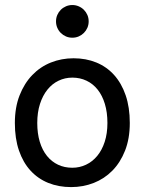

<svg xmlns="http://www.w3.org/2000/svg" viewBox="-20 -743 597 775"><path d="M130.4 -246.6Q130.4 -204.1 140.6 -170.4Q150.9 -136.7 169.7 -113.5Q188.5 -90.3 214.4 -78.1Q240.2 -65.9 272 -65.9Q301.3 -65.9 327.1 -78.1Q353 -90.3 372.3 -113.5Q391.6 -136.7 402.6 -170.4Q413.6 -204.1 413.6 -246.6Q413.6 -289.6 403.3 -323.5Q393.1 -357.4 374.3 -381.1Q355.5 -404.8 329.3 -417.2Q303.2 -429.7 272 -429.7Q242.2 -429.7 216.3 -417.2Q190.4 -404.8 171.4 -381.1Q152.3 -357.4 141.4 -323.5Q130.4 -289.6 130.4 -246.6ZM40 -246.6Q40 -309.6 59.1 -358.2Q78.1 -406.7 110.4 -440.2Q142.6 -473.6 185.5 -490.7Q228.5 -507.8 276.9 -507.8Q327.1 -507.8 368.9 -490.7Q410.6 -473.6 440.7 -440.2Q470.7 -406.7 487.3 -358.2Q503.9 -309.6 503.9 -246.6Q503.9 -183.6 484.9 -135.3Q465.8 -86.9 433.6 -54.2Q401.4 -21.5 358.4 -4.6Q315.4 12.2 267.1 12.2Q216.8 12.2 175 -4.6Q133.3 -21.5 103.3 -54.2Q73.2 -86.9 56.6 -135.3Q40 -183.6 40 -246.6ZM206.1 -656.7Q206.1 -670.4 211.2 -682.4Q216.3 -694.3 225.3 -703.4Q234.4 -712.4 246.3 -717.5Q258.3 -722.7 272 -722.7Q285.6 -722.7 297.6 -717.5Q309.6 -712.4 318.6 -703.4Q327.6 -694.3 332.8 -682.4Q337.9 -670.4 337.9 -656.7Q337.9 -643.1 332.8 -631.1Q327.6 -619.1 318.6 -610.1Q309.6 -601.1 297.6 -595.9Q285.6 -590.8 272 -590.8Q258.3 -590.8 246.3 -595.9Q234.4 -601.1 225.3 -610.1Q216.3 -619.1 211.2 -631.1Q206.1 -643.1 206.1 -656.7Z"/></svg>

Font: Andika FrenchTight
Style: Regular
Weight: 400
Designer: Victor Gaultney, Annie Olsen, Julie Remington, Don Collingsworth, Eric Hays, Becca Hirsbrunner
Foundry: SIL International
Version: Version 5.000 ; Dig1 Dig4Opn Dig7 LnSpcTght